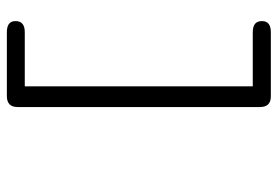

<svg xmlns="http://www.w3.org/2000/svg" viewBox="-146 -588 817 565"><g transform="rotate(-90 262.5 -305.5)"><path d="M230 50.8V-662.1Q230 -694.3 263.2 -693.8H450.2Q483.4 -693.8 482.9 -668Q482.9 -641.1 450.2 -641.1H291V29.8H450.2Q483.4 29.8 482.9 57.1Q482.9 83 450.2 83H261.2Q230 83 230 50.8Z"/></g></svg>

Font: CMU Typewriter Text
Style: Light
Weight: 200
Version: Version 0.7.0